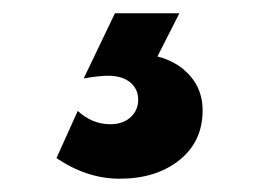

<svg xmlns="http://www.w3.org/2000/svg" viewBox="-20 -34 390 289"><path d="M65 204 97 133Q119 153 146 153Q165 153 176.5 142.5Q188 132 188 116Q188 100 176 90Q164 80 142 80Q130 80 106 84L153 -14H250L217 51Q248 59 266.5 80.5Q285 102 285 132Q285 179 250 207Q215 235 160 235Q111 235 65 204Z"/></svg>

Font: Trueno
Style: Bd
Weight: 700
Designer: Julieta Ulanovsky
Foundry: Julieta Ulanovsky
Version: Version 3.001b